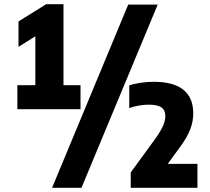

<svg xmlns="http://www.w3.org/2000/svg" viewBox="-20 -830 1003 918"><path d="M283.5 -422.5H365V-308H63V-422.5H149V-656.5L68.5 -606V-727.5L201 -810H283.5ZM229 68 593 -808H734L369.5 68ZM924 -46.5V68H605V-5.5L718 -160.5Q745.5 -198 758 -225.2Q770.5 -252.5 770.5 -275Q770.5 -302.5 752.2 -316Q734 -329.5 691.5 -329.5Q668.5 -329.5 643.5 -325.2Q618.5 -321 598 -313V-421.5Q620 -429.5 652.2 -434.2Q684.5 -439 714 -439Q904 -439 904 -287.5Q904 -249.5 889.5 -211.5Q875 -173.5 841.5 -128L782 -46.5Z"/></svg>

Font: Encode Sans Condensed ExtraBold
Style: Regular
Weight: 800
Width: 3
Designer: Multiple Designers
Foundry: Impallari Type
Version: Version 2.000